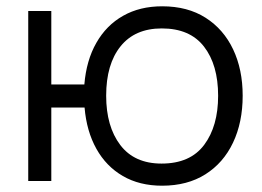

<svg xmlns="http://www.w3.org/2000/svg" viewBox="-20 -575 831 610"><path d="M495 15Q423.3 15 370.3 -15.8Q317.3 -46.5 286.2 -102.3Q255 -158.2 248.7 -233.3H143V0H69.7V-540H143V-306.7H248Q254.3 -383.2 286.1 -438.9Q317.8 -494.7 371.1 -524.8Q424.3 -555 495.3 -555Q576 -555 633.2 -518.6Q690.3 -482.2 720.7 -418.1Q751 -354 751 -271Q751 -186.2 720.3 -121.7Q689.7 -57.2 632.4 -21.1Q575.2 15 495 15ZM493.3 -55.3Q584.3 -55.3 628.7 -114.8Q673 -174.2 673 -270.7Q673 -369 628.2 -426.8Q583.5 -484.7 494 -484.7Q408.7 -484.7 363 -427.8Q317.3 -371 317.3 -271Q317.3 -173.2 362.2 -114.2Q407 -55.3 493.3 -55.3Z"/></svg>

Font: Manrope ExtraLight
Style: Regular
Weight: 200
Designer: Mikhail Sharanda
Foundry: Mikhail Sharanda
Version: Version 4.505